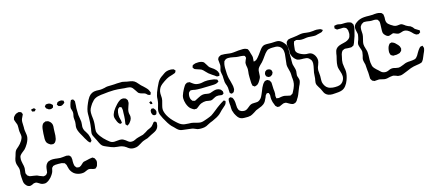

<svg xmlns="http://www.w3.org/2000/svg" viewBox="-57 -1052 3926 1718"><g transform="rotate(-15 1905.5 -192.5)"><path d="M398 -474Q395 -475 388 -482Q382 -485 381 -486Q379 -488 377.5 -493Q376 -498 375 -501Q375 -502 373.5 -503.5Q372 -505 373 -506Q373 -507 378 -512Q380 -514 382 -517Q384 -520 387 -522H389Q393 -522 399 -523Q405 -524 409 -523Q418 -523 430 -516Q432 -515 438 -509Q446 -501 446 -501Q447 -500 446 -497Q445 -494 445 -493Q444 -491 443.5 -486Q443 -481 442 -480Q441 -478 440 -478Q439 -478 438 -477Q426 -470 419 -470Q407 -470 398 -474ZM529 -521Q532 -520 535.5 -518.5Q539 -517 542 -516Q543 -515 545.5 -514.5Q548 -514 549 -513Q550 -511 549.5 -508.5Q549 -506 549 -505Q552 -497 550 -494Q548 -492 545.5 -490Q543 -488 542 -487Q528 -475 513 -474Q513 -474 498 -477Q497 -478 495 -478Q492 -478 489.5 -482.5Q487 -487 486 -488Q485 -489 483 -492Q481 -495 481 -496Q482 -497 483.5 -499Q485 -501 486 -503Q487 -505 489 -509Q491 -513 493 -514Q495 -516 501 -517.5Q507 -519 510 -520Q514 -520 520 -521Q526 -522 529 -521ZM683 132Q682 135 678 138Q674 141 672 143Q668 147 668 147Q667 148 663 147.5Q659 147 657 147Q646 147 634 142Q631 141 623.5 139Q616 137 610 137Q601 137 586 144Q571 151 565 153Q554 157 537 157Q506 157 479 142Q465 134 454 120.5Q443 107 437 92Q434 85 429 63L426 49Q424 45 422 43Q420 41 419 39Q419 38 418 36Q417 34 415 31L407 28Q395 23 387 22Q378 21 358 21Q338 21 328 22L312 26Q309 26 307 27Q305 28 302 34Q297 37 294 42L291 55Q287 75 282 84Q275 99 257 121Q235 145 216 153Q214 154 211 155.5Q208 157 204 158Q200 159 191 159Q175 159 161 153Q155 150 148 145Q141 140 133 136Q125 131 122 131Q121 130 118.5 130.5Q116 131 115 131Q105 131 101 132Q97 133 91.5 136Q86 139 82 141Q67 146 61 146Q53 146 41 140L32 133Q19 120 14 107Q10 96 9 78.5Q8 61 7 53Q6 42 6 20Q7 13 8.5 2Q10 -9 10 -17Q10 -32 1 -54Q-7 -76 -7 -86Q-9 -104 -2.5 -123.5Q4 -143 6 -149Q8 -156 12 -169.5Q16 -183 21 -191Q26 -200 36.5 -208.5Q47 -217 52 -222Q70 -237 88 -265Q99 -285 101 -295Q102 -298 102 -305Q102 -315 98 -335Q97 -340 96 -347.5Q95 -355 95 -364Q95 -371 95.5 -383Q96 -395 95 -404Q95 -409 94 -412.5Q93 -416 92 -419Q90 -426 85 -437Q80 -448 79 -454Q76 -463 76 -465Q76 -468 78 -472Q80 -482 82 -486Q83 -488 89 -494Q103 -512 124 -516Q133 -519 134 -519Q138 -518 142 -516.5Q146 -515 150 -514Q151 -513 152.5 -513Q154 -513 155 -512Q158 -510 161 -500Q162 -499 163 -497Q164 -495 165 -492Q165 -490 162 -484Q160 -481 158 -476Q156 -471 153 -465Q142 -446 142 -423L143 -390Q144 -381 143.5 -373.5Q143 -366 143 -361Q143 -348 147 -326Q151 -304 151 -292Q151 -264 130 -226Q112 -196 99 -183Q99 -183 81 -168Q65 -156 59 -149Q53 -143 52 -141Q43 -130 43 -105Q43 -92 49 -64Q56 -40 56 -21Q56 -14 54 -1.5Q52 11 52 17Q52 19 51.5 22Q51 25 52 28Q53 33 58 40L61 48Q61 48 70 54L78 60L91 63Q101 65 116 66.5Q131 68 142 71Q153 74 163 80Q182 88 190 90Q192 91 195.5 92.5Q199 94 202 94Q206 94 211 92.5Q216 91 219 90Q220 89 222 89.5Q224 90 225 89L228 85Q238 75 239 72Q241 68 241 62Q243 56 245 30Q250 -6 276 -23L286 -26Q299 -32 320 -32Q332 -32 341 -31Q350 -30 356 -29Q374 -26 388 -26Q398 -26 411.5 -27.5Q425 -29 435 -30L446 -31Q447 -31 462 -28L470 -26Q474 -22 474 -22Q476 -19 479 -16.5Q482 -14 484 -11Q485 -8 485.5 -1.5Q486 5 487 8Q489 19 487 28Q487 54 490 67Q491 69 491.5 72Q492 75 493 77Q494 80 496.5 82Q499 84 500 86Q501 87 503 90Q505 93 508 95Q510 96 516 96Q527 99 529 98Q533 98 548 89Q555 84 563.5 75Q572 66 580 62Q583 61 587 60Q591 59 593 59Q606 55 616 54L637 49L658 46L666 45Q669 46 671 47.5Q673 49 674 50Q683 56 683 56Q686 59 688 66Q693 74 693 76Q695 84 695 88Q695 99 690 114Q689 117 687.5 123Q686 129 683 132ZM270 -516 274 -517Q276 -517 279.5 -513Q283 -509 285 -507Q288 -504 288 -503Q288 -501 284 -499Q278 -490 275 -489L271 -488Q267 -488 258 -491Q257 -491 255.5 -491Q254 -491 252 -492Q251 -493 250 -498Q249 -503 248 -505Q248 -507 247 -508Q246 -509 246 -510Q248 -512 256 -514Q266 -516 270 -516ZM610 -494Q610 -495 611.5 -498Q613 -501 614 -502Q615 -503 618 -502.5Q621 -502 622 -502Q624 -502 628.5 -502.5Q633 -503 634 -502L637 -497Q638 -494 640.5 -491Q643 -488 645 -484Q646 -482 645.5 -477.5Q645 -473 645 -471Q646 -462 644 -443Q642 -427 642 -420Q641 -399 643 -356Q644 -345 648 -325Q652 -300 653 -290L652 -268Q650 -252 650 -245Q650 -234 653 -223Q656 -209 670 -190Q680 -174 684 -166Q690 -152 696 -126Q697 -121 696.5 -116.5Q696 -112 697 -107V-102Q696 -100 692.5 -97.5Q689 -95 688 -94Q687 -93 685 -91.5Q683 -90 682 -89Q680 -89 678 -93Q676 -95 671.5 -99Q667 -103 665 -106Q655 -120 644.5 -139Q634 -158 631 -164Q628 -169 617.5 -187.5Q607 -206 601 -223Q595 -240 595 -255Q595 -267 598 -280Q600 -296 600 -304Q600 -313 598.5 -322.5Q597 -332 597 -341Q597 -349 598 -355Q599 -361 600 -365Q603 -376 603 -388Q603 -399 597 -417Q596 -420 594.5 -425Q593 -430 593 -434Q593 -443 599 -465Q605 -486 610 -494ZM302 -319Q304 -337 311 -351Q317 -363 324 -367Q327 -370 336 -372L343 -376Q346 -376 349.5 -375Q353 -374 355 -374Q357 -373 361 -373Q365 -373 367 -372Q367 -372 376 -366Q391 -355 396 -342Q401 -332 401 -316Q401 -307 399 -289L397 -231Q395 -213 392.5 -202Q390 -191 384 -182Q383 -181 381 -177Q379 -173 377 -172Q376 -170 373.5 -169Q371 -168 370 -167Q368 -166 365.5 -164.5Q363 -163 359 -162H357L349 -163Q341 -163 338 -164Q335 -165 329 -169Q313 -178 305 -190Q294 -209 297 -244Q297 -251 298 -275Q299 -299 302 -319Z M1303 -109V-105Q1303 -98 1302 -95Q1302 -80 1295.5 -66Q1289 -52 1278 -43Q1267 -34 1251 -26.5Q1235 -19 1227 -15Q1219 -11 1207 -4.5Q1195 2 1187 6Q1178 9 1165 12.5Q1152 16 1144 20Q1134 24 1114 37Q1103 44 1091 50Q1079 56 1068 58Q1056 60 1048 60Q1022 60 1005 49Q999 46 995 42.5Q991 39 987 36Q968 22 947 16Q934 12 906 10Q888 8 878 6Q856 1 816 -17Q788 -28 778 -37Q766 -48 757 -68Q748 -88 744 -96L734 -115Q725 -131 720 -143Q715 -155 715 -167Q715 -176 717.5 -188.5Q720 -201 721 -207Q724 -226 725 -240Q726 -254 727 -263Q729 -297 729 -313V-343Q729 -381 755 -439Q766 -465 781 -487Q808 -524 854 -524L891 -523Q905 -523 933 -529Q948 -534 962 -535Q975 -536 1000 -536Q1009 -537 1026 -537Q1034 -537 1050 -539Q1082 -541 1098 -540Q1108 -539 1121 -535.5Q1134 -532 1141 -531Q1149 -530 1170 -526.5Q1191 -523 1205 -515Q1219 -507 1236 -486L1253 -467Q1265 -455 1272 -450Q1276 -446 1288.5 -434Q1301 -422 1309 -410Q1314 -401 1319 -388Q1319 -386 1320 -384Q1321 -382 1321 -381Q1321 -378 1319 -375Q1317 -372 1316 -370Q1315 -369 1314 -365.5Q1313 -362 1312 -361L1302 -365Q1300 -366 1297 -366.5Q1294 -367 1292 -368Q1288 -371 1284 -375.5Q1280 -380 1276 -383Q1268 -389 1248 -393Q1225 -399 1216 -406Q1213 -407 1211 -410.5Q1209 -414 1207 -416Q1201 -424 1193 -437Q1183 -452 1176.5 -460Q1170 -468 1159 -473Q1151 -477 1127 -479Q1105 -479 1084 -482Q1042 -487 1008 -487Q986 -487 957 -484.5Q928 -482 906 -479Q902 -479 885 -477Q868 -475 854 -471Q840 -467 829 -461Q813 -453 790 -424Q774 -401 765.5 -383.5Q757 -366 757 -345Q757 -330 758 -319.5Q759 -309 760 -302Q763 -281 763 -261Q763 -240 760 -217Q759 -210 757.5 -196.5Q756 -183 757 -173Q760 -152 781.5 -123.5Q803 -95 829 -73Q855 -49 871 -44Q882 -41 893 -41Q901 -41 917 -43Q935 -45 943 -45Q952 -45 957 -44Q974 -42 995 -26Q999 -23 1010 -14Q1021 -5 1031 -3Q1033 -2 1035.5 -2.5Q1038 -3 1040 -2H1049Q1060 -2 1073.5 -8.5Q1087 -15 1094 -18Q1100 -21 1110 -23Q1120 -25 1125 -27Q1145 -31 1156 -35Q1168 -40 1183.5 -50Q1199 -60 1207 -65Q1214 -68 1227.5 -74Q1241 -80 1250 -87Q1255 -91 1260.5 -98.5Q1266 -106 1269 -109Q1275 -117 1277 -119Q1281 -123 1292 -121Q1302 -111 1303 -109ZM1084 -263Q1084 -256 1085 -250.5Q1086 -245 1087 -241Q1090 -231 1090 -219Q1090 -203 1080 -186Q1066 -163 1053 -156Q1052 -155 1048 -152.5Q1044 -150 1043 -150Q1040 -152 1038 -155Q1036 -158 1035 -159Q1029 -165 1029 -165L1030 -176Q1031 -189 1035 -210Q1038 -240 1038 -271Q1039 -278 1039 -291Q1039 -302 1036 -314Q1035 -316 1035 -318.5Q1035 -321 1034 -322Q1033 -323 1029 -324Q1025 -325 1024 -326Q1023 -326 1020 -327.5Q1017 -329 1016 -328Q1015 -328 1010 -323Q1008 -321 1005.5 -319.5Q1003 -318 1001 -315Q1000 -313 997 -305Q990 -287 990 -262Q990 -241 996 -223Q1001 -206 1001 -194Q1001 -193 1001.5 -190Q1002 -187 1001 -186Q1000 -185 997.5 -184.5Q995 -184 993 -184L985 -181L980 -185Q970 -195 970 -195Q965 -202 962 -209Q947 -241 947 -259Q947 -278 962 -306Q979 -333 1003.5 -359Q1028 -385 1049 -393Q1059 -395 1067 -395Q1071 -395 1076 -393Q1081 -391 1084 -390L1092 -387Q1094 -385 1100 -376Q1101 -375 1102.5 -373Q1104 -371 1104 -369Q1106 -367 1105.5 -363Q1105 -359 1105 -358Q1106 -355 1106 -350Q1106 -340 1097 -318Q1084 -285 1084 -263ZM1309 -285Q1309 -284 1309.5 -282.5Q1310 -281 1309 -280Q1308 -279 1306.5 -279.5Q1305 -280 1304 -280Q1302 -281 1299 -280.5Q1296 -280 1294 -281Q1292 -282 1290.5 -286Q1289 -290 1288 -292L1284 -300Q1285 -301 1287 -301Q1289 -301 1290 -302Q1291 -303 1295 -305Q1299 -307 1300 -307Q1301 -307 1304 -303.5Q1307 -300 1309 -296ZM1287 -183 1283 -191Q1282 -195 1280.5 -197.5Q1279 -200 1278 -202Q1277 -206 1277.5 -209.5Q1278 -213 1278 -216Q1278 -217 1277.5 -219.5Q1277 -222 1278 -224Q1278 -226 1279.5 -228Q1281 -230 1282 -231Q1283 -233 1285 -235.5Q1287 -238 1289 -240Q1290 -241 1293 -240.5Q1296 -240 1297 -240Q1306 -240 1308 -239Q1310 -238 1312 -234Q1319 -227 1321 -223Q1323 -218 1324.5 -212.5Q1326 -207 1326 -203Q1326 -200 1324 -195.5Q1322 -191 1322 -190Q1321 -189 1320.5 -186Q1320 -183 1319 -182Q1318 -180 1312.5 -178.5Q1307 -177 1302 -177Q1299 -178 1294 -179.5Q1289 -181 1287 -183Z M1893 -393Q1868 -410 1863 -415Q1863 -415 1843 -435Q1826 -454 1815 -461Q1806 -466 1786 -472Q1772 -476 1765 -479Q1756 -482 1753 -484Q1748 -488 1744 -496Q1740 -500 1740 -500Q1740 -502 1741 -503Q1742 -504 1742 -506Q1743 -509 1744 -513Q1745 -517 1747 -520Q1748 -521 1750.5 -522Q1753 -523 1754 -524Q1769 -530 1774 -531Q1792 -533 1802 -533Q1833 -533 1851 -519L1857 -510Q1862 -504 1870 -490Q1880 -472 1887 -465Q1893 -459 1904 -452.5Q1915 -446 1922 -440Q1942 -424 1951 -407L1956 -392Q1958 -388 1958 -386Q1958 -384 1955 -375Q1954 -373 1953.5 -370.5Q1953 -368 1952 -366L1944 -367H1935Q1929 -367 1922.5 -372.5Q1916 -378 1913 -380Q1907 -385 1893 -393ZM1941 -112Q1939 -108 1936.5 -105.5Q1934 -103 1933 -101L1911 -81L1894 -66Q1887 -59 1878 -49.5Q1869 -40 1863 -35Q1838 -14 1789 7L1766 16L1746 26Q1723 40 1706 43Q1690 46 1672 46Q1655 46 1641 43Q1632 40 1619 34Q1606 28 1596 26Q1574 22 1532 18Q1526 17 1511.5 15.5Q1497 14 1487 10Q1472 4 1458.5 -10Q1445 -24 1441 -28L1421 -47Q1396 -75 1366 -132Q1355 -153 1349 -168.5Q1343 -184 1343 -199Q1343 -213 1347 -228Q1351 -243 1352 -246Q1354 -252 1359 -271Q1362 -283 1364 -308Q1364 -323 1367 -338Q1372 -364 1394 -412Q1406 -439 1414.5 -454Q1423 -469 1435 -481Q1446 -492 1465 -504Q1468 -506 1481 -515.5Q1494 -525 1507 -529Q1522 -534 1543 -534Q1553 -534 1565 -531L1573 -529Q1579 -523 1579 -523Q1580 -521 1583 -518.5Q1586 -516 1586 -515Q1587 -514 1585 -511Q1583 -508 1583 -507Q1582 -505 1580.5 -501.5Q1579 -498 1577 -497Q1576 -496 1573.5 -494.5Q1571 -493 1570 -493Q1565 -491 1560.5 -489.5Q1556 -488 1551 -486Q1525 -479 1515 -475Q1495 -467 1467 -448Q1437 -428 1425 -414Q1414 -401 1408 -384Q1402 -367 1402 -350L1403 -329Q1404 -322 1404 -308Q1404 -290 1394 -258Q1393 -254 1389 -238.5Q1385 -223 1385 -210Q1385 -186 1402 -152Q1425 -109 1470 -69Q1472 -67 1486 -55Q1500 -43 1514 -37Q1527 -31 1540.5 -29Q1554 -27 1576 -26Q1593 -26 1602 -25Q1619 -23 1646 -15Q1669 -8 1685 -8Q1697 -8 1711.5 -12.5Q1726 -17 1731 -19Q1740 -23 1751 -26Q1776 -35 1791 -43Q1807 -53 1837 -77Q1853 -91 1862 -97Q1864 -99 1884 -113L1906 -128L1926 -140Q1927 -141 1929 -142Q1931 -143 1934 -144Q1936 -144 1940 -140Q1941 -140 1944 -138.5Q1947 -137 1947 -131Q1946 -128 1944.5 -121.5Q1943 -115 1941 -112ZM1882 -198Q1870 -196 1853 -186Q1845 -181 1836.5 -177.5Q1828 -174 1819 -174Q1812 -174 1800 -176.5Q1788 -179 1779 -180Q1756 -180 1735 -172Q1732 -171 1726 -168Q1720 -165 1716 -162Q1709 -157 1703 -152Q1697 -147 1690 -142Q1681 -136 1681 -136Q1678 -135 1674 -135.5Q1670 -136 1668 -136L1660 -135Q1650 -138 1629 -154Q1610 -169 1597 -205Q1588 -234 1588 -254Q1588 -267 1591 -279Q1593 -288 1601 -306L1609 -323Q1612 -328 1618 -340.5Q1624 -353 1631 -362Q1638 -372 1640 -373Q1642 -375 1644.5 -376Q1647 -377 1649 -378Q1650 -379 1653 -381Q1656 -383 1658 -383H1661Q1667 -383 1669 -382Q1671 -382 1674 -382.5Q1677 -383 1679 -382Q1682 -381 1684.5 -379Q1687 -377 1688 -376Q1693 -372 1700 -367Q1707 -362 1715 -357Q1734 -346 1763 -346Q1774 -346 1779 -347Q1793 -349 1800 -351Q1804 -352 1809 -353Q1814 -354 1821 -354Q1827 -355 1840 -355Q1859 -355 1899 -349Q1905 -348 1919 -342Q1920 -342 1922.5 -341.5Q1925 -341 1926 -339L1929 -331Q1932 -325 1932 -322Q1932 -321 1928 -318Q1924 -315 1922 -314Q1907 -303 1871 -303Q1852 -303 1837 -302Q1749 -299 1731 -301Q1723 -301 1709 -303Q1704 -304 1695.5 -306Q1687 -308 1679 -308Q1676 -307 1672.5 -307.5Q1669 -308 1666 -307Q1664 -306 1661.5 -303Q1659 -300 1658 -299Q1651 -292 1651 -292Q1650 -290 1649.5 -287Q1649 -284 1648 -282Q1645 -272 1645 -259Q1645 -242 1651 -230Q1652 -228 1660 -217Q1661 -216 1662 -215Q1663 -214 1664 -213Q1665 -212 1670 -212Q1672 -211 1676.5 -209.5Q1681 -208 1684 -208Q1688 -209 1692.5 -211.5Q1697 -214 1699 -215Q1706 -218 1720 -226Q1742 -237 1745 -238Q1760 -244 1776 -244Q1789 -244 1800 -241Q1822 -237 1832 -239Q1836 -240 1839.5 -241.5Q1843 -243 1847 -244Q1852 -246 1867.5 -251Q1883 -256 1896 -256Q1922 -254 1935 -242Q1937 -241 1939 -237Q1941 -233 1942 -232Q1943 -231 1944.5 -229.5Q1946 -228 1947 -225Q1948 -224 1947.5 -221Q1947 -218 1947 -217Q1950 -209 1948 -205L1941 -201Q1937 -196 1932 -195L1924 -196L1900 -199Q1887 -199 1882 -198Z M2606 -61Q2599 -41 2590 -20.5Q2581 0 2572 12Q2566 24 2562 29Q2550 41 2545 43Q2543 44 2538.5 44.5Q2534 45 2532 46L2524 47Q2523 47 2514 44Q2504 41 2492.5 34Q2481 27 2475 24Q2473 23 2470.5 21.5Q2468 20 2465 19Q2462 18 2456 18.5Q2450 19 2447 19Q2443 19 2440.5 20Q2438 21 2436 22L2413 32Q2411 33 2408.5 34.5Q2406 36 2402 37Q2400 38 2396.5 37.5Q2393 37 2391 37Q2389 36 2386.5 36.5Q2384 37 2382 36Q2378 34 2376 30L2367 22L2362 9Q2350 -17 2347 -41Q2345 -49 2345.5 -58.5Q2346 -68 2346 -71Q2346 -74 2346.5 -77.5Q2347 -81 2346 -85Q2346 -88 2344 -92.5Q2342 -97 2341 -99Q2341 -103 2340 -104Q2338 -106 2328 -106Q2326 -108 2323 -107Q2322 -107 2320 -104.5Q2318 -102 2317 -101L2309 -92Q2307 -89 2305.5 -84Q2304 -79 2303 -76Q2294 -55 2286 -41.5Q2278 -28 2265 -18Q2252 -7 2218 5Q2209 8 2191 16Q2178 23 2168 31Q2144 46 2131 50Q2110 56 2074 54Q2054 54 2041 49Q2025 43 2014 28.5Q2003 14 1992 -8Q1983 -32 1981 -40Q1979 -51 1979 -65Q1979 -79 1979 -83Q1978 -90 1977 -99.5Q1976 -109 1976 -121Q1976 -131 1977 -135Q1978 -137 1978.5 -142Q1979 -147 1980 -148Q1981 -150 1985.5 -152Q1990 -154 1992 -155Q1993 -155 1994.5 -156Q1996 -157 1997 -157Q1999 -157 2000 -156Q2001 -155 2002 -154Q2004 -153 2008.5 -151Q2013 -149 2015 -147Q2015 -146 2016 -144Q2017 -142 2019 -139Q2024 -129 2027 -115Q2030 -99 2030 -81Q2030 -72 2032 -52Q2037 -30 2044 -23L2057 -14Q2063 -10 2077 -8Q2080 -7 2087 -7Q2100 -7 2110 -12.5Q2120 -18 2133 -29Q2149 -43 2159 -47Q2169 -52 2191 -52Q2213 -52 2223 -54Q2242 -59 2258 -79Q2266 -90 2274 -109L2285 -135Q2297 -169 2311 -191Q2318 -203 2328 -211Q2334 -217 2334 -217L2345 -219Q2348 -219 2350.5 -220Q2353 -221 2355 -221Q2357 -221 2360.5 -219Q2364 -217 2365 -216Q2367 -215 2370 -214Q2373 -213 2375 -211Q2377 -209 2378.5 -206Q2380 -203 2381 -201Q2382 -200 2383.5 -197.5Q2385 -195 2386 -192Q2388 -188 2388 -179Q2389 -171 2389 -153Q2389 -136 2390 -127Q2391 -120 2392.5 -107Q2394 -94 2393 -84Q2393 -79 2391.5 -73.5Q2390 -68 2390 -63Q2390 -60 2392 -52Q2392 -43 2393 -41Q2396 -40 2400 -40Q2404 -40 2407 -39L2413 -38Q2418 -38 2424.5 -39.5Q2431 -41 2436 -42L2456 -44Q2467 -45 2489 -39Q2502 -35 2511 -34Q2514 -34 2518.5 -33Q2523 -32 2525 -33Q2526 -33 2529 -35.5Q2532 -38 2534 -39Q2542 -43 2543 -44L2549 -54L2564 -84Q2576 -112 2578 -127Q2580 -141 2580 -150Q2580 -163 2579 -172.5Q2578 -182 2577 -189Q2577 -220 2574 -235Q2569 -256 2567 -263Q2559 -291 2559 -306Q2559 -318 2563 -342Q2569 -384 2570 -405Q2570 -426 2568 -436Q2565 -453 2554 -466Q2543 -479 2527 -484Q2511 -490 2474 -488Q2470 -488 2458.5 -487Q2447 -486 2438 -483Q2422 -477 2405 -456L2385 -429Q2372 -409 2352 -386Q2346 -380 2331 -365.5Q2316 -351 2309 -337Q2303 -324 2303 -297Q2303 -281 2301.5 -270Q2300 -259 2295 -250Q2284 -229 2273.5 -215Q2263 -201 2248 -197Q2236 -193 2235 -193Q2232 -193 2226 -199Q2218 -203 2217 -204L2215 -212Q2211 -227 2211 -242Q2209 -291 2210 -315Q2211 -323 2212.5 -336.5Q2214 -350 2214 -358Q2214 -371 2211 -384Q2210 -389 2209 -395.5Q2208 -402 2208 -410Q2208 -418 2209 -422Q2211 -430 2215.5 -439.5Q2220 -449 2221 -452Q2222 -454 2223.5 -457Q2225 -460 2225 -462Q2225 -465 2223.5 -467.5Q2222 -470 2222 -472Q2221 -474 2220.5 -476Q2220 -478 2219 -480Q2217 -482 2211 -483.5Q2205 -485 2204 -485Q2199 -486 2191 -487Q2183 -488 2179 -488Q2159 -488 2140 -491L2120 -495Q2088 -502 2067 -501Q2052 -499 2046 -496Q2044 -494 2042.5 -492.5Q2041 -491 2039 -490Q2037 -488 2034.5 -486Q2032 -484 2030 -482L2027 -472Q2022 -458 2021 -442Q2020 -426 2020 -423Q2020 -359 2028 -325L2037 -293Q2043 -271 2045 -260Q2049 -248 2049 -224Q2048 -221 2048.5 -218Q2049 -215 2048 -213L2043 -203Q2041 -196 2038 -193Q2036 -191 2031.5 -189.5Q2027 -188 2025 -187Q2024 -186 2023 -185Q2022 -184 2020 -184Q2018 -184 2017 -185Q2016 -186 2015 -187Q2013 -188 2008.5 -190.5Q2004 -193 2003 -195Q2002 -197 2002.5 -199.5Q2003 -202 2002 -204L2001 -223Q2002 -245 1995 -266Q1993 -271 1989 -281.5Q1985 -292 1984 -301Q1982 -312 1982 -334Q1982 -352 1981 -360Q1980 -369 1977 -381.5Q1974 -394 1974 -403Q1974 -413 1980 -431Q1981 -434 1983 -442.5Q1985 -451 1985 -458Q1985 -466 1983 -480Q1981 -494 1981 -501Q1981 -503 1980.5 -507.5Q1980 -512 1981 -514Q1982 -517 1983 -518.5Q1984 -520 1985 -521Q1986 -523 1988 -527Q1990 -531 1992 -532Q1995 -534 1997 -535Q1999 -536 2000 -536L2013 -543Q2016 -544 2021 -543.5Q2026 -543 2029 -543Q2043 -544 2071 -540Q2097 -536 2110 -536Q2126 -536 2158 -540Q2165 -541 2174.5 -542Q2184 -543 2196 -543L2219 -544Q2226 -544 2236 -542L2247 -538Q2256 -535 2258 -533Q2261 -531 2263 -525.5Q2265 -520 2267 -517Q2270 -512 2271.5 -504Q2273 -496 2274 -493Q2275 -488 2279.5 -475Q2284 -462 2285 -452V-447Q2285 -440 2284 -433.5Q2283 -427 2283 -420V-410Q2284 -409 2286 -411L2294 -413Q2296 -414 2299 -415Q2302 -416 2304 -417Q2310 -420 2316.5 -427Q2323 -434 2325 -436Q2337 -449 2371 -497Q2393 -528 2418 -531Q2424 -532 2437 -532L2479 -531Q2489 -531 2499.5 -532Q2510 -533 2522 -533Q2537 -533 2544 -531Q2566 -526 2587.5 -501.5Q2609 -477 2612 -454Q2613 -451 2613 -443Q2613 -435 2612 -427Q2611 -419 2611 -410L2612 -351Q2612 -342 2611.5 -326.5Q2611 -311 2612 -300Q2613 -293 2616 -283.5Q2619 -274 2620 -270Q2628 -246 2628 -231Q2628 -225 2626 -212.5Q2624 -200 2624 -193Q2624 -184 2630 -170Q2636 -152 2636 -143Q2636 -131 2627 -109Q2620 -97 2606 -61ZM2351 -276Q2351 -278 2353 -284Q2354 -286 2356 -291Q2358 -296 2360 -299L2365 -302Q2367 -303 2370.5 -306Q2374 -309 2377 -310H2380L2391 -309H2396Q2398 -309 2401.5 -306.5Q2405 -304 2408 -303Q2409 -302 2412 -300Q2415 -298 2416 -296Q2418 -292 2418 -287Q2421 -278 2421 -276Q2421 -273 2419 -271Q2414 -258 2412 -256Q2411 -254 2405 -251Q2403 -250 2400.5 -247.5Q2398 -245 2395 -244Q2393 -243 2390.5 -243.5Q2388 -244 2386 -243Q2384 -243 2380.5 -242.5Q2377 -242 2375 -243Q2373 -243 2370 -246Q2368 -247 2363 -249.5Q2358 -252 2355 -258Q2354 -261 2352.5 -267Q2351 -273 2351 -276Z M3223 -437 3213 -398 3199 -359Q3193 -339 3187 -329L3182 -319L3170 -313L3163 -309Q3160 -308 3152 -308Q3142 -307 3129 -308.5Q3116 -310 3111 -310Q3109 -310 3105 -310.5Q3101 -311 3098 -310Q3096 -310 3093 -308.5Q3090 -307 3088 -306Q3080 -303 3078 -302Q3071 -295 3066 -285Q3060 -274 3056 -249Q3047 -215 3047 -190Q3047 -182 3052 -149Q3057 -127 3057 -109Q3057 -76 3041 -33Q3032 -8 3016 13Q3000 34 2979 42Q2964 48 2944 50Q2924 52 2920 52Q2900 54 2888 54Q2848 54 2828 34Q2821 28 2815.5 18Q2810 8 2806 -2L2797 -21Q2793 -28 2785 -40Q2777 -52 2772.5 -62.5Q2768 -73 2768 -84Q2768 -93 2770.5 -104.5Q2773 -116 2774 -123L2776 -150Q2776 -158 2778 -176L2783 -200Q2792 -241 2792 -257Q2792 -282 2782 -294Q2782 -294 2775 -301Q2771 -307 2768 -309Q2757 -317 2743.5 -319Q2730 -321 2718.5 -321Q2707 -321 2703 -321Q2677 -321 2663 -327L2654 -333Q2637 -345 2625.5 -366Q2614 -387 2614 -407Q2614 -414 2615 -421.5Q2616 -429 2616 -436Q2616 -444 2612 -460Q2608 -474 2608 -483L2611 -493Q2611 -498 2613 -504Q2614 -506 2616 -507Q2618 -508 2619 -510Q2628 -519 2628 -519Q2630 -521 2633 -521.5Q2636 -522 2638 -523Q2651 -527 2679 -529Q2691 -530 2715 -534Q2727 -536 2735 -538Q2755 -542 2768 -542Q2784 -542 2801 -539Q2806 -539 2815.5 -537.5Q2825 -536 2833 -536Q2845 -536 2867 -538Q2873 -539 2881 -540Q2889 -541 2900 -541Q2907 -541 2919 -539Q2922 -539 2928 -538Q2934 -537 2938 -535L2949 -527Q2950 -527 2951.5 -526Q2953 -525 2953 -524Q2954 -523 2953 -523Q2952 -523 2952 -522L2944 -513Q2940 -509 2934 -507Q2928 -505 2926 -505Q2904 -499 2893 -497Q2881 -493 2874 -493Q2862 -492 2838 -494Q2822 -496 2812 -496Q2796 -496 2780 -493Q2774 -492 2766 -491Q2758 -490 2747 -490Q2730 -490 2713 -496Q2701 -499 2700 -499Q2697 -499 2694 -497.5Q2691 -496 2689 -495L2678 -492Q2675 -486 2675 -482Q2671 -473 2670 -461.5Q2669 -450 2668 -445Q2665 -418 2665 -416Q2665 -392 2694.5 -375Q2724 -358 2754 -354Q2759 -354 2773 -353.5Q2787 -353 2797 -349Q2811 -343 2821.5 -330Q2832 -317 2837 -302Q2842 -287 2842 -273Q2842 -259 2832 -233Q2822 -211 2821 -197Q2820 -193 2820 -184Q2820 -175 2822 -159Q2824 -141 2824 -132L2823 -95Q2823 -76 2826 -67Q2831 -51 2840.5 -37Q2850 -23 2863 -16Q2876 -7 2905 -3Q2912 -2 2928 -2Q2956 -2 2972 -8Q2993 -16 3005.5 -36Q3018 -56 3018 -79Q3018 -98 3007 -129Q3006 -132 3001 -147.5Q2996 -163 2996 -178Q2996 -203 3003.5 -233Q3011 -263 3012 -268Q3013 -275 3015 -288.5Q3017 -302 3020.5 -312Q3024 -322 3030 -330Q3041 -344 3058.5 -351Q3076 -358 3100 -363L3123 -369Q3156 -381 3166 -402Q3169 -408 3172 -423Q3174 -436 3172 -449Q3172 -452 3171.5 -459Q3171 -466 3168 -470Q3163 -483 3159 -486Q3158 -487 3155.5 -488.5Q3153 -490 3152 -490Q3143 -495 3141 -495Q3138 -496 3131 -496Q3123 -496 3110.5 -495Q3098 -494 3090 -495Q3088 -495 3083 -494.5Q3078 -494 3075 -496Q3071 -498 3068 -501.5Q3065 -505 3062 -507Q3061 -507 3059.5 -508.5Q3058 -510 3058 -511V-513Q3058 -520 3060 -524Q3060 -532 3061 -533Q3062 -534 3067.5 -534.5Q3073 -535 3075 -536Q3083 -538 3087 -538Q3097 -538 3109 -535Q3113 -534 3118 -533Q3123 -532 3130 -532L3165 -533Q3190 -533 3204 -527Q3207 -525 3210 -524.5Q3213 -524 3216 -522L3221 -515Q3230 -503 3230 -503Q3231 -500 3230.5 -497.5Q3230 -495 3231 -492Q3233 -477 3228.5 -459.5Q3224 -442 3223 -437ZM3017 -525 3013 -523 3015 -524ZM3013 -523 3011 -521Z M3789 -287Q3789 -286 3789.5 -282.5Q3790 -279 3789 -278L3782 -274Q3780 -273 3777 -270Q3774 -267 3771 -266L3765 -267Q3754 -267 3749 -269Q3749 -269 3740 -275Q3733 -279 3726 -286.5Q3719 -294 3716 -297Q3684 -329 3654 -329Q3644 -329 3628 -323Q3610 -317 3601 -317Q3590 -317 3564 -329Q3562 -330 3558.5 -331.5Q3555 -333 3553 -333Q3551 -333 3549.5 -332Q3548 -331 3545 -331Q3539 -328 3533 -326.5Q3527 -325 3522 -323Q3513 -320 3512 -320Q3507 -320 3501.5 -321.5Q3496 -323 3492 -326Q3489 -327 3484 -332Q3468 -346 3465 -357Q3462 -364 3462 -381L3463 -411Q3464 -421 3464 -439V-450Q3464 -462 3462 -467Q3462 -469 3458 -473Q3457 -475 3455 -479Q3453 -483 3451 -485Q3450 -486 3446 -487Q3442 -488 3440 -489Q3431 -492 3420 -492L3395 -491Q3386 -491 3379 -492Q3372 -493 3367 -494Q3350 -497 3335 -497H3324Q3322 -496 3314 -491Q3306 -488 3304 -486Q3302 -485 3297 -477L3290 -468Q3285 -456 3285 -436Q3287 -410 3287 -396Q3287 -381 3279 -351Q3271 -323 3271 -308Q3271 -291 3280 -264Q3281 -260 3285 -247Q3289 -234 3289 -222Q3290 -209 3289.5 -199Q3289 -189 3289 -182Q3288 -174 3288 -157Q3288 -139 3289 -131Q3291 -114 3295 -99Q3300 -87 3308 -77.5Q3316 -68 3325.5 -59.5Q3335 -51 3340 -47Q3344 -44 3353 -34.5Q3362 -25 3371 -21Q3383 -15 3397 -15Q3408 -15 3413 -17Q3421 -18 3432 -24Q3446 -30 3454 -31Q3458 -32 3464 -32Q3478 -32 3493 -27Q3511 -23 3519 -23Q3537 -23 3569 -37Q3590 -47 3603 -49Q3620 -52 3635 -52L3657 -54Q3680 -56 3690 -63Q3690 -63 3698 -71Q3709 -82 3721 -106Q3735 -130 3743 -139Q3745 -141 3749 -146Q3753 -151 3756 -153Q3759 -154 3763.5 -154.5Q3768 -155 3770 -156L3777 -157Q3779 -157 3779.5 -155Q3780 -153 3780 -152Q3784 -142 3786 -134Q3784 -120 3782 -115Q3778 -102 3769 -84L3759 -60Q3749 -34 3740 -23Q3738 -21 3736 -19Q3734 -17 3732 -15Q3730 -13 3727 -12.5Q3724 -12 3722 -11Q3707 -6 3688 -4Q3651 1 3626 10Q3608 17 3585 27L3555 39Q3552 40 3541.5 44Q3531 48 3521 49Q3506 49 3500 48Q3492 47 3480 41Q3464 35 3457 34H3451Q3443 34 3432 36Q3421 38 3416 39Q3414 40 3399.5 43Q3385 46 3371 44Q3367 44 3349 39Q3335 35 3327 34H3322Q3315 34 3307.5 35Q3300 36 3293 36L3281 37Q3278 36 3275.5 34Q3273 32 3270 31L3262 28L3256 18Q3255 16 3253 13.5Q3251 11 3250 9Q3249 6 3249.5 3.5Q3250 1 3249 -2Q3248 -11 3248.5 -19.5Q3249 -28 3248 -36Q3248 -53 3245 -71Q3243 -89 3243 -98L3241 -126Q3239 -135 3235 -149.5Q3231 -164 3231 -175Q3231 -184 3234.5 -195.5Q3238 -207 3239 -212Q3244 -237 3244 -244Q3244 -258 3234 -282Q3225 -307 3225 -317Q3225 -329 3230.5 -342.5Q3236 -356 3237 -359Q3243 -380 3246 -401Q3247 -410 3243 -423.5Q3239 -437 3238 -446Q3236 -458 3236 -464Q3236 -478 3242 -490Q3249 -502 3267 -514Q3297 -536 3339 -539Q3346 -540 3361 -540Q3370 -540 3385 -539.5Q3400 -539 3420 -540Q3426 -541 3435 -542Q3444 -543 3456 -543Q3473 -543 3485 -539Q3487 -538 3490.5 -537.5Q3494 -537 3498 -535Q3500 -534 3501 -532Q3502 -530 3504 -529L3512 -520L3514 -509Q3516 -497 3516 -490L3515 -468Q3515 -442 3530.5 -427Q3546 -412 3576 -396Q3588 -390 3604 -390Q3612 -390 3619.5 -391.5Q3627 -393 3635 -393Q3645 -393 3652.5 -389Q3660 -385 3667.5 -379.5Q3675 -374 3680 -370Q3683 -368 3699 -360L3720 -352Q3735 -340 3737 -338Q3741 -334 3743.5 -329.5Q3746 -325 3750 -321Q3756 -316 3779 -303Q3780 -302 3784 -300.5Q3788 -299 3789 -298Q3790 -297 3789.5 -292.5Q3789 -288 3789 -287ZM3581 -203Q3583 -200 3585 -190L3587 -182Q3587 -180 3584 -171Q3584 -169 3583 -166Q3582 -163 3581 -162Q3580 -159 3573 -155Q3565 -147 3565 -147L3555 -144Q3536 -137 3512 -139Q3510 -139 3507 -138.5Q3504 -138 3501 -139L3489 -146Q3488 -147 3486 -147.5Q3484 -148 3482 -150L3479 -158Q3474 -171 3474 -180Q3476 -221 3490 -240Q3497 -250 3498 -251Q3500 -252 3504 -253.5Q3508 -255 3510 -255L3518 -257Q3520 -257 3528 -253Q3539 -249 3547 -242Q3555 -235 3570 -219Q3572 -216 3575 -212Q3578 -208 3581 -203ZM3798 -203 3803 -192ZM3528 -186 3531 -185ZM3535 -182 3533 -184Z"/></g></svg>

Font: Rubik-Burned
Style: Regular
Weight: 400
Designer: NaN (generative design), Hubert & Fischer (Rubik source font outlines)
Foundry: NaN, Hubert & Fischer
Version: Version 1.000